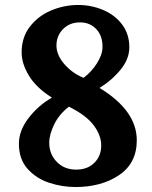

<svg xmlns="http://www.w3.org/2000/svg" viewBox="-20 -736 612 772"><path d="M500 -546Q500 -499 465 -456Q430 -413 381 -383V-382Q530 -291 530 -172Q530 -80 459 -32Q388 16 283 16Q230 16 178 -1Q126 -18 91 -57Q56 -96 56 -158Q56 -211 95 -261.5Q134 -312 188 -343V-344Q126 -383 96.5 -431.5Q67 -480 67 -525Q67 -587 101 -630Q135 -673 187 -694.5Q239 -716 294 -716Q347 -716 394.5 -696Q442 -676 471 -637.5Q500 -599 500 -546ZM207 -553Q207 -515 238.5 -478.5Q270 -442 316 -423Q348 -447 369.5 -481Q391 -515 392 -542Q394 -590 368 -618Q342 -646 302 -646Q260 -646 233.5 -619Q207 -592 207 -553ZM178 -162Q178 -116 208.5 -85Q239 -54 286 -54Q332 -54 359.5 -81.5Q387 -109 387 -151Q387 -192 356.5 -232.5Q326 -273 257 -307Q218 -277 198 -236Q178 -195 178 -162Z"/></svg>

Font: Sumana
Style: Bold
Weight: 700
Designer: Cyreal, Alexei Vanyashin (Devanagari), Olga Karpushina (Latin)
Foundry: Cyreal
Version: Version 1.015;PS 001.015;hotconv 1.0.70;makeotf.lib2.5.58329